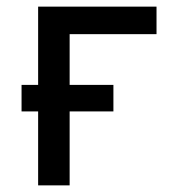

<svg xmlns="http://www.w3.org/2000/svg" viewBox="-20 -559 540 579"><path d="M95 0V-223H45V-303H95V-539H452V-456H190V-303H322V-223H190V0Z"/></svg>

Font: Noto Sans Mono ExtraCondensed Medium
Style: Regular
Weight: 500
Width: 2
Designer: Monotype Design Team
Foundry: Monotype Imaging Inc.
Version: Version 2.014